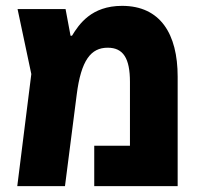

<svg xmlns="http://www.w3.org/2000/svg" viewBox="-20 -636 691 656"><path d="M397 -616C292 -616 250 -553 226 -514H221L204 -605H40L87 -383L39 0H202L242 -312C257 -431 291 -473 348 -473C401 -473 424 -437 424 -356V-138H302V0H587V-374C587 -520 528 -616 397 -616Z"/></svg>

Font: Noto Sans Hebrew SemiCondensed Extra
Style: Regular
Weight: 800
Width: 4
Designer: Monotype Design Team
Foundry: Monotype Imaging Inc.
Version: Version 1.902